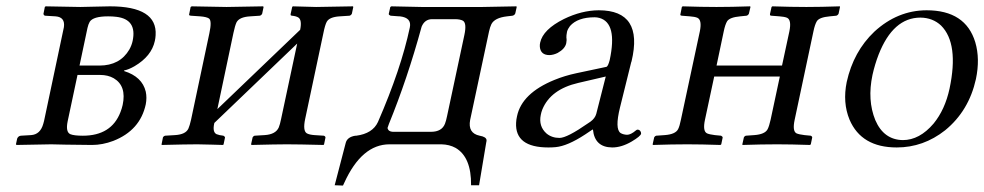

<svg xmlns="http://www.w3.org/2000/svg" viewBox="-20 -451 3076 600"><path d="M228.5 -246.1H290.5Q355 -246.1 384.3 -296.4Q391.6 -309.6 394.5 -323.2Q408.7 -390.6 343.8 -398.4Q332 -399.9 317.9 -399.9Q271 -399.9 260.3 -382.8Q255.9 -375 253.4 -363.8ZM222.2 -216.8 191.4 -71.8Q184.6 -38.6 199.7 -31.7Q211.4 -26.9 238.8 -26.9Q328.1 -26.9 356.4 -100.6Q360.8 -111.8 363.3 -123Q376 -182.6 335.4 -206.5Q317.4 -216.8 293 -216.8ZM31.7 2 29.8 0 33.7 -18.1Q37.1 -25.9 44.9 -26.9L77.1 -28.8Q106 -30.8 115.2 -64Q116.7 -68.8 117.7 -73.2L179.7 -366.2Q184.1 -397.5 153.8 -399.9L120.6 -401.9Q116.7 -403.3 115.7 -407.2L120.1 -429.2L122.6 -431.2Q123.5 -431.2 231 -429.2Q248.5 -429.2 275.9 -430.2Q304.2 -431.2 323.7 -431.2Q472.2 -431.2 466.3 -340.8Q465.8 -331.5 463.9 -323.2Q453.6 -275.4 400.4 -244.1Q381.8 -233.4 368.2 -231L367.7 -229Q424.3 -211.4 435.5 -164.6Q439.5 -145.5 435.5 -125Q418 -43.5 334 -10.7Q300.3 2 267.6 2Q231.4 2 185.1 1Q154.8 0 140.1 0Z M688 -429.2Q688 -429.2 802.2 -431.2L803.7 -429.2L799.3 -408.2Q796.9 -403.3 792 -401.9L761.7 -399.9Q728 -397.9 719.2 -381.3Q714.4 -371.1 709.5 -348.1L659.2 -109.9L918 -357.9Q924.3 -388.7 912.1 -396.5Q904.3 -400.9 892.1 -401.9Q888.2 -402.3 888.2 -404.8Q888.2 -406.2 888.2 -407.2L893.1 -429.2L895 -431.2Q896 -431.2 967.8 -429.2L1083 -431.2L1084 -429.2L1079.6 -408.2Q1077.1 -403.3 1072.3 -401.9L1041.5 -399.9Q1009.3 -397.9 1001 -382.8Q995.6 -372.6 990.7 -348.1L933.6 -79.1Q925.8 -42 939 -34.2Q947.3 -29.8 962.9 -28.8L992.2 -26.9Q997.1 -24.9 997.1 -21L992.7 0L991.2 2Q911.1 0 876.5 0Q844.7 0 766.1 2L764.6 0L769.5 -22Q772 -25.9 775.4 -26.9L806.6 -28.8Q841.3 -30.8 851.1 -52.7Q855 -62 858.4 -79.1L908.7 -314.9L649.9 -66.9L649.4 -64.9Q643.6 -38.1 656.7 -31.7Q665 -28.3 678.2 -26.9Q683.1 -24.4 683.1 -21L678.7 0L677.2 2Q662.1 1.5 642.6 1Q615.7 0 596.7 0Q564 0 485.4 2L484.9 0L489.3 -22Q491.7 -25.9 495.6 -26.9L526.9 -28.8Q560.5 -30.8 568.8 -49.3Q572.8 -58.1 577.1 -77.1L634.3 -347.2Q642.6 -385.7 633.3 -393.1Q625.5 -398.4 605.5 -399.9L576.2 -401.9Q571.3 -402.3 570.8 -404.8Q570.8 -406.2 571.3 -407.2L575.7 -429.2L579.1 -431.2Q580.6 -431.2 688 -429.2Z M1025.9 127.9 1060.5 -4.9Q1065.4 -22.9 1090.3 -26.9Q1092.3 -26.9 1093.3 -26.9Q1144.5 -33.7 1161.1 -69.8Q1233.4 -235.8 1260.7 -365.2Q1267.1 -395.5 1230 -399.9Q1228 -399.9 1227.5 -399.9L1200.7 -401.9Q1195.3 -403.8 1194.8 -407.2L1199.7 -429.2L1203.1 -431.2Q1203.6 -431.2 1297.4 -429.2H1487.3L1593.8 -431.2L1594.7 -429.2L1590.3 -409.2Q1587.9 -403.3 1581.5 -401.9L1564.5 -399.9Q1525.9 -395.5 1515.6 -375.5Q1511.2 -366.2 1508.3 -353L1449.2 -76.2Q1441.4 -34.7 1479 -26.9Q1499.5 -23.4 1500.5 -13.2Q1500.5 -9.3 1499.5 -5.9L1477.1 127.9H1452.1Q1453.1 40 1403.8 11.2Q1384.3 0.5 1359.4 0H1197.3Q1110.4 0 1055.7 120.6Q1053.7 125 1051.8 128.9ZM1190.9 -50.8Q1193.8 -39.6 1207.5 -39.1H1326.7Q1360.8 -39.1 1370.6 -64.5Q1374 -73.2 1377 -87.9L1431.2 -341.8Q1439 -378.4 1426.8 -386.2Q1418 -391.1 1401.4 -391.1H1330.6Q1307.1 -391.1 1297.4 -367.2Q1296.9 -365.7 1296.9 -365.2Q1252.9 -204.6 1195.3 -63.5Q1191.9 -54.2 1190.9 -50.8Z M1873 -211.9 1787.1 -191.9Q1700.7 -171.9 1674.8 -108.9Q1671.4 -100.1 1669.9 -91.8Q1662.6 -56.2 1688 -33.7Q1704.6 -20 1728.5 -20Q1752 -20 1817.9 -65.9Q1822.8 -69.3 1825.2 -70.8Q1839.4 -81.1 1843.3 -95.2ZM1833 -45.9H1831.1L1808.6 -30.8Q1753.4 5.4 1716.3 8.8Q1705.6 9.8 1693.8 9.8Q1588.9 9.8 1592.8 -67.4Q1593.3 -77.6 1595.7 -87.9Q1610.8 -159.7 1712.4 -201.2Q1744.6 -214.4 1781.2 -222.2L1875.5 -242.2Q1880.4 -244.6 1885.3 -263.2Q1910.2 -379.4 1853 -395Q1845.7 -397 1838.4 -397Q1785.2 -397 1761.2 -369.6Q1754.4 -360.8 1752 -352.1Q1749.5 -339.4 1750 -333Q1751.5 -326.2 1749.5 -315.9Q1745.6 -298.3 1722.7 -285.6Q1710 -279.3 1697.3 -278.8Q1669.4 -278.8 1667 -304.7Q1666.5 -311.5 1668 -317.9Q1676.8 -358.9 1742.2 -391.6Q1797.4 -418.5 1851.1 -418.9Q1991.7 -418.9 1953.6 -259.3Q1953.1 -257.3 1952.6 -256.8L1917.5 -115.2Q1900.9 -47.9 1919.4 -35.2Q1927.7 -30.3 1939.5 -29.8Q1951.2 -29.8 1967.3 -43.5Q1970.2 -45.9 1972.2 -45.9Q1980 -45.9 1982.9 -37.6Q1983.4 -34.7 1983.4 -33.2Q1981.9 -25.4 1954.1 -8.8Q1922.4 9.8 1893.1 9.8Q1838.4 9.3 1833 -45.9Z M2388.2 -77.1 2417 -211.9H2211.9L2183.1 -77.1Q2175.3 -41 2189.5 -34.2Q2197.3 -30.8 2213.9 -28.8L2233.4 -26.9Q2238.3 -24.4 2238.3 -21L2233.9 0L2231.4 2Q2171.4 0 2127.9 0Q2080.6 0 2020.5 2L2019.5 0L2024.4 -22Q2026.9 -25.9 2030.3 -26.9L2057.1 -28.8Q2090.8 -31.2 2099.1 -47.4Q2104 -57.1 2107.9 -77.1L2167 -353Q2174.3 -388.7 2159.2 -395.5Q2150.9 -398.9 2135.7 -399.9L2110.4 -401.9Q2106.4 -402.3 2106 -404.8Q2106 -406.2 2106.4 -407.2L2110.8 -429.2L2113.3 -431.2Q2173.3 -429.2 2219 -429.2Q2264.6 -429.2 2324.2 -431.2L2325.2 -429.2L2320.3 -408.2Q2317.9 -403.3 2313 -401.9L2293 -399.9Q2260.7 -397 2252.4 -384.8Q2246.1 -374.5 2241.7 -353L2219.2 -246.1H2423.8L2446.8 -353Q2454.1 -388.7 2439.5 -395.5Q2431.2 -398.9 2416 -399.9L2390.1 -401.9Q2386.2 -402.3 2386.2 -404.8Q2386.2 -406.2 2386.2 -407.2L2391.1 -429.2L2393.6 -431.2Q2453.6 -429.2 2500 -429.2Q2544.4 -429.2 2604.5 -431.2L2605 -429.2L2600.6 -408.2Q2598.1 -403.3 2593.3 -401.9L2572.8 -399.9Q2540.5 -397 2532.7 -384.8Q2526.4 -374.5 2522 -353L2463.4 -77.1Q2455.6 -41 2469.2 -34.2Q2477.1 -30.8 2494.1 -28.8L2513.7 -26.9Q2518.6 -24.4 2518.1 -21L2513.7 0L2511.2 2Q2451.2 0 2408.7 0Q2360.4 0 2300.3 2L2299.8 0L2304.7 -22Q2307.1 -25.9 2310.5 -26.9L2336.9 -28.8Q2370.6 -31.2 2378.9 -47.4Q2383.8 -57.1 2388.2 -77.1Z M2626 -194.8Q2647 -290 2712.4 -352.1Q2784.7 -418.5 2875.5 -418.9Q2997.6 -418.9 3027.8 -318.8Q3043 -267.1 3029.8 -204.1Q3007.8 -104.5 2933.6 -43.9Q2865.7 9.8 2782.2 9.8Q2671.9 9.8 2634.8 -77.1Q2612.8 -130.4 2626 -194.8ZM2856.4 -396Q2771 -396 2725.6 -280.3Q2713.9 -250 2706.5 -216.8Q2689.9 -138.2 2715.3 -75.7Q2741.7 -14.2 2801.3 -13.2Q2853.5 -13.2 2897.5 -64.9Q2933.1 -108.4 2947.3 -173.8Q2977.1 -314.9 2920.9 -371.1Q2895 -395.5 2856.4 -396Z"/></svg>

Font: Linux Libertine Display Slanted O
Style: Slanted
Weight: 400
Designer: Philipp H. Poll
Foundry: Philipp H. Poll
Version: Version 5.0.9